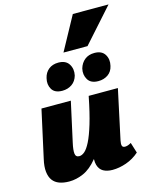

<svg xmlns="http://www.w3.org/2000/svg" viewBox="-131 -983 870 1080"><g transform="rotate(-15 303.5 -442.5)"><path d="M137 10Q104 10 79.5 1Q55 -8 41 -27Q27 -46 23.5 -76.5Q20 -107 30 -150L91 -427H262L211 -195Q202 -155 204.5 -134Q207 -113 228 -113Q243 -113 259 -126.5Q275 -140 292.5 -174.5Q310 -209 328.5 -270Q347 -331 366 -427H434Q408 -293 374 -207.5Q340 -122 301 -74.5Q262 -27 220 -8.5Q178 10 137 10ZM389 10Q357 10 335.5 -2Q314 -14 306 -41.5Q298 -69 308 -117L371 -427H536L474 -138Q470 -119 473 -108.5Q476 -98 490 -98Q497 -98 505.5 -100.5Q514 -103 526 -110L545 -49Q511 -19 469.5 -4.5Q428 10 389 10ZM231 -493Q187 -493 170.5 -521Q154 -549 163 -585Q170 -616 192.5 -634Q215 -652 249 -652Q292 -652 310 -623.5Q328 -595 320 -558Q311 -526 287 -509.5Q263 -493 231 -493ZM441 -493Q397 -493 380 -521.5Q363 -550 371 -585Q380 -616 402.5 -634Q425 -652 459 -652Q502 -652 519.5 -623.5Q537 -595 528 -558Q521 -526 497 -509.5Q473 -493 441 -493ZM292 -699 399 -895H607L432 -699Z"/></g></svg>

Font: Ysabeau Black
Style: Italic
Weight: 900
Italic angle: -12°
Version: Version 2.000;gftools[0.9.27.dev2+g8671c4b]